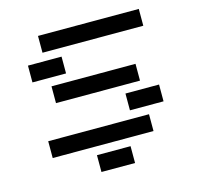

<svg xmlns="http://www.w3.org/2000/svg" viewBox="-117 -808 1113 1078"><g transform="rotate(-15 439.5 -269.0)"><path d="M341.8 146.5V48.8H537.1V146.5ZM195.3 -585.9V-683.6H781.2V-585.9ZM97.7 -439.5V-537.1H293V-439.5ZM195.3 -293V-390.6H683.6V-293ZM585.9 -146.5V-244.1H781.2V-146.5ZM97.7 0V-97.7H683.6V0Z"/></g></svg>

Font: Trigram
Style: Regular
Weight: 400
Designer: GGBotNet
Foundry: GGBotNet
Version: 1.05